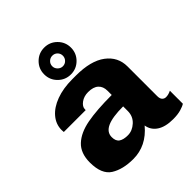

<svg xmlns="http://www.w3.org/2000/svg" viewBox="-206 -880 1023 1023"><g transform="rotate(-45 305.5 -368.0)"><path d="M536 -361V-137Q536 -118 544.5 -109Q553 -100 566 -100Q584 -100 604 -110V-12Q592 -4 568 3Q544 10 510 10Q451 10 417.5 -12.5Q384 -35 378 -74Q308 10 209 10Q131 10 81.5 -21Q32 -52 32 -141Q32 -211 72 -248.5Q112 -286 184 -299.5Q256 -313 369 -313V-345Q369 -377 349.5 -395Q330 -413 291 -413Q259 -413 236.5 -396.5Q214 -380 214 -360V-354H49Q48 -359 48 -370Q48 -413 77 -447.5Q106 -482 158.5 -501.5Q211 -521 280 -521H307Q419 -521 477.5 -477Q536 -433 536 -361ZM210 -154Q210 -124 227.5 -112Q245 -100 278 -100Q312 -100 340.5 -126Q369 -152 369 -192V-227Q288 -227 249 -209Q210 -191 210 -154ZM192 -645Q192 -687 221.5 -716.5Q251 -746 293 -746Q335 -746 364.5 -716.5Q394 -687 394 -645Q394 -603 364.5 -573.5Q335 -544 293 -544Q251 -544 221.5 -573.5Q192 -603 192 -645ZM333 -645Q333 -662 321.5 -673.5Q310 -685 293 -685Q277 -685 265 -673.5Q253 -662 253 -645Q253 -629 265 -617Q277 -605 293 -605Q310 -605 321.5 -617Q333 -629 333 -645Z"/></g></svg>

Font: Chivo ExtraBold
Style: Regular
Weight: 800
Designer: Hector Gatti
Foundry: Omnibus-Type
Version: Version 1.007